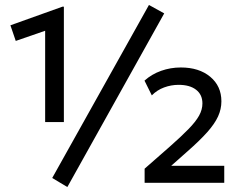

<svg xmlns="http://www.w3.org/2000/svg" viewBox="-20 -737 970 774"><path d="M162 -245V-613L43.5 -572L22 -635L231.5 -710H237.5V-245ZM563 0V-57L664.5 -146Q711 -187 740 -216.8Q769 -246.5 782.5 -270.8Q796 -295 796 -320Q796 -355.5 770.5 -375.2Q745 -395 700 -395Q670 -395 641.5 -384.5Q613 -374 592 -352.5L562.5 -412Q591.5 -438 629.5 -451.5Q667.5 -465 709 -465Q782.5 -465 827.5 -427.5Q872.5 -390 872.5 -328.5Q872.5 -297 859 -267.5Q845.5 -238 815.5 -204.2Q785.5 -170.5 736.5 -127.5L670 -68.5H884V0ZM251.5 17 190.5 -19.5 580.5 -717 642 -683Z"/></svg>

Font: Geologica Roman
Style: Regular
Weight: 400
Designer: Sindre Bremnes, Frode Helland
Foundry: Monokrom Skriftforlag AS
Version: Version 1.010;gftools[0.9.28]